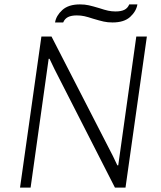

<svg xmlns="http://www.w3.org/2000/svg" viewBox="-20 -852 733 872"><path d="M493 -143 513 -101H517L599 -686H647L550 0H502L228 -537L205 -585H201L119 0H71L168 -686H214ZM491 -750Q469 -750 451 -754Q433 -758 403 -767Q379 -775 363 -778.5Q347 -782 329 -782Q304 -782 289 -774.5Q274 -767 267 -750H230Q235 -781 263 -806.5Q291 -832 343 -832Q365 -832 383 -828Q401 -824 431 -815Q455 -807 471 -803.5Q487 -800 505 -800Q530 -800 545 -807.5Q560 -815 567 -832H604Q599 -801 571.5 -775.5Q544 -750 491 -750Z"/></svg>

Font: Chivo Thin Italic
Style: Regular
Weight: 100
Italic angle: -8.05°
Designer: Hector Gatti
Foundry: Omnibus-Type
Version: Version 1.007